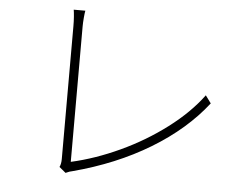

<svg xmlns="http://www.w3.org/2000/svg" viewBox="-51 -794 1103 856"><g transform="rotate(5 500.0 -366.0)"><path d="M250 -62V-118V-221V-348V-479V-590V-657Q250 -679 248.5 -699Q247 -719 245 -730H297Q295 -721 293 -698.5Q291 -676 291 -658V-395V-278V-172V-92V-53Q398 -77 508 -128Q618 -179 712 -250Q806 -321 865 -401L890 -367Q796 -246 645 -154.5Q494 -63 301 -12Q292 -11 272 -2L243 -26Q250 -40 250 -62Z"/></g></svg>

Font: Merged Yaku Han JP ExtraLight
Style: Regular
Weight: 250
Designer: Ryoko NISHIZUKA 西塚涼子 (kana, bopomofo & ideographs); Paul D. Hunt (Latin, Greek & Cyrillic); Sandoll Communications 산돌커뮤니
Foundry: Adobe
Version: Version 2.004